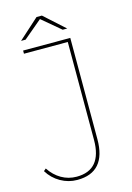

<svg xmlns="http://www.w3.org/2000/svg" viewBox="-142 -937 761 1109"><g transform="rotate(-15 238.5 -382.0)"><path d="M178 103Q125 103 78.5 76.5Q32 50 4 4L18 -8Q47 36 88.5 60Q130 84 179 84Q330 84 330 -96V-681H68V-700H350V-94Q350 4 307 53.5Q264 103 178 103ZM71 -757 193 -867H225L347 -757H320L206 -853H212L98 -757Z"/></g></svg>

Font: Montserrat Alternates Thin
Style: Regular
Weight: 100
Designer: Julieta Ulanovsky
Foundry: Julieta Ulanovsky
Version: Version 9.000